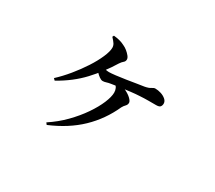

<svg xmlns="http://www.w3.org/2000/svg" viewBox="-121 -819 1242 1111"><g transform="rotate(30 500.0 -264.0)"><path d="M271 45Q329 7 375.5 -40.5Q422 -88 455.5 -137Q489 -186 507 -229Q525 -272 525 -300Q525 -316 519 -328.5Q513 -341 501 -348L515 -365Q547 -358 572.5 -345.5Q598 -333 613.5 -318Q629 -303 629 -292Q629 -279 619.5 -269.5Q610 -260 603 -247Q557 -145 478 -69Q399 7 280 57ZM181 -199Q219 -234 255.5 -278.5Q292 -323 321.5 -368.5Q351 -414 368.5 -454.5Q386 -495 386 -519Q386 -533 379 -544.5Q372 -556 354 -575L359 -585Q381 -583 399.5 -578Q418 -573 433 -565Q447 -559 460.5 -548Q474 -537 483.5 -525Q493 -513 493 -503Q493 -490 483.5 -482.5Q474 -475 464 -460Q414 -378 349.5 -309Q285 -240 192 -188ZM433 -325Q423 -325 410.5 -334Q398 -343 387 -354.5Q376 -366 368 -375L382 -402Q395 -396 410.5 -392Q426 -388 439 -388Q453 -388 483 -391.5Q513 -395 548 -400.5Q583 -406 613.5 -411Q644 -416 659 -418Q686 -423 698 -431.5Q710 -440 720 -440Q738 -440 757.5 -434Q777 -428 791 -416Q805 -404 805 -388Q805 -376 798.5 -367.5Q792 -359 771 -359Q750 -359 720.5 -359Q691 -359 662 -357Q639 -356 604.5 -352Q570 -348 536.5 -343.5Q503 -339 482 -335Q468 -333 456 -329Q444 -325 433 -325Z"/></g></svg>

Font: Noto Serif JP ExtraLight SemiBold
Style: Regular
Weight: 600
Version: Version 2.003-H1;hotconv 1.1.1;makeotfexe 2.6.0